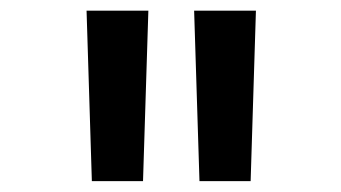

<svg xmlns="http://www.w3.org/2000/svg" viewBox="-20 -713 626 352"><path d="M148.4 -380.9 138.7 -693.4H252L242.2 -380.9ZM345.7 -380.9 335.9 -693.4H449.2L439.5 -380.9Z"/></svg>

Font: Cascadia Code NF
Style: Regular
Weight: 400
Monospace: yes
Designer: Aaron Bell
Foundry: Saja Typeworks
Version: Version 2404.023; ttfautohint (v1.8.4)